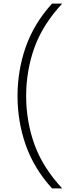

<svg xmlns="http://www.w3.org/2000/svg" viewBox="-20 -828 397 1068"><path d="M269.5 220Q169 109.5 123.2 -21.2Q77.5 -152 77.5 -294Q77.5 -436 123.2 -566.8Q169 -697.5 269.5 -808H326Q217 -690.5 171.2 -562.2Q125.5 -434 125.5 -294Q125.5 -154 171.2 -25.8Q217 102.5 326 220Z"/></svg>

Font: Encode Sans Exp XLt
Style: Regular
Weight: 200
Width: 7
Designer: Multiple Designers
Foundry: Impallari Type
Version: Version 3.002; ttfautohint (v1.8.3) -l 8 -r 50 -G 200 -x 14 